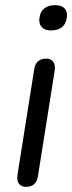

<svg xmlns="http://www.w3.org/2000/svg" viewBox="-20 -722 282 749"><path d="M81.3 6.9Q62.3 6.9 53.6 -5.7Q44.9 -18.3 48.3 -40.6L113.7 -453Q120.4 -493.3 160.2 -493.3Q179.1 -493.3 187.9 -480.9Q196.6 -468.5 193.2 -445.7L127.8 -33.3Q121.1 6.9 81.3 6.9ZM179.4 -603.3Q156 -603.3 144 -615Q132 -626.8 133.4 -647.8Q135.3 -674.3 151.5 -688.1Q167.6 -701.9 195.1 -701.9Q218.5 -701.9 230.7 -690.5Q242.9 -679 241.1 -657.5Q239.2 -631.4 223.3 -617.4Q207.3 -603.3 179.4 -603.3Z"/></svg>

Font: Nunito Variable Extra Light
Style: Italic
Weight: 200
Italic angle: -9°
Designer: Vernon Adams
Foundry: Vernon Adams
Version: Version 3.602